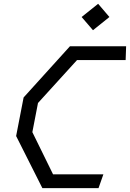

<svg xmlns="http://www.w3.org/2000/svg" viewBox="-20 -968 669 988"><path d="M198 0H487L512 -71H253L146.5 -288L175.5 -438L376.5 -659H626.5L629 -730H340L101.5 -466.5L63 -268ZM400 -880.5 458.5 -812.5 543 -880.5 485 -948.5Z"/></svg>

Font: Monaspace Krypton Light
Style: Italic
Weight: 300
Italic angle: -11°
Designer: Riley Cran & the Lettermatic Team
Foundry: Lettermatic
Version: Version 1.101 (Monaspace Krypton)